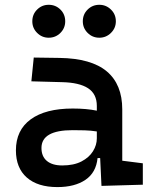

<svg xmlns="http://www.w3.org/2000/svg" viewBox="-20 -759 626 789"><path d="M215.8 9.8Q134.8 9.8 90.1 -29.5Q45.4 -68.8 45.4 -141.1Q45.4 -224.1 106.2 -268.6Q167 -313 278.8 -313Q335.9 -313 377.9 -304.2V-323.7Q377.9 -373 341.8 -396.5Q305.7 -419.9 234.4 -421.4L108.9 -424.8L118.7 -522.5L224.6 -521Q355.5 -519 418.9 -465.6Q482.4 -412.1 482.4 -309.6V-98.6L566.9 -87.9V0L397 4.9L391.6 -109.4H380.9Q375 -49.8 331.1 -20Q287.1 9.8 215.8 9.8ZM235.8 -79.1Q283.2 -79.1 314.7 -95.5Q346.2 -111.8 362.1 -137.5Q377.9 -163.1 377.9 -190.4V-218.8Q353 -222.7 328.6 -223.4Q304.2 -224.1 278.3 -224.1Q150.4 -224.1 150.4 -150.9Q150.4 -116.2 172.6 -97.7Q194.8 -79.1 235.8 -79.1ZM388.2 -604Q359.9 -604 340.1 -623.8Q320.3 -643.6 320.3 -671.4Q320.3 -700.2 340.1 -719.7Q359.9 -739.3 388.2 -739.3Q416 -739.3 436 -719.7Q456.1 -700.2 456.1 -671.4Q456.1 -643.6 436 -623.8Q416 -604 388.2 -604ZM180.2 -604Q152.3 -604 132.6 -623.8Q112.8 -643.6 112.8 -671.4Q112.8 -700.2 132.6 -719.7Q152.3 -739.3 180.2 -739.3Q208.5 -739.3 228.3 -719.7Q248 -700.2 248 -671.4Q248 -643.6 228.3 -623.8Q208.5 -604 180.2 -604Z"/></svg>

Font: Caskaydia Cove Medium
Style: Regular
Weight: 500
Monospace: yes
Designer: Aaron Bell
Foundry: Saja Typeworks
Version: Version 4.300; ttfautohint (v1.8.3)